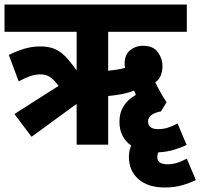

<svg xmlns="http://www.w3.org/2000/svg" viewBox="-20 -642 889 852"><path d="M120 -35 44 -136 240 -261Q216 -292 199 -302Q182 -312 160 -312Q136 -312 113.5 -304Q91 -296 63 -281L19 -398Q55 -416 89 -426Q123 -436 159 -436Q195 -436 221 -425.5Q247 -415 270 -391.5Q293 -368 320 -329V-501H0V-622H809V-501H460V-328Q479 -330 498.5 -333Q518 -336 535 -341Q533 -350 533 -359Q533 -399 557.5 -419Q582 -439 613 -439Q660 -439 680.5 -410.5Q701 -382 701 -349Q701 -324 692.5 -305Q684 -286 669 -277Q680 -254 691.5 -233.5Q703 -213 719 -188L695 -149V-148Q637 -137 637 -103Q637 -69 682 -69Q704 -69 723.5 -75Q743 -81 768 -94L808 1Q784 13 752.5 22.5Q721 32 683 34Q678 43 678 54Q678 72 690 79.5Q702 87 723 87Q745 87 764.5 81Q784 75 809 62L849 157Q823 170 788.5 180Q754 190 711 190Q637 190 594.5 153Q552 116 552 53Q552 27 562 4Q510 -33 510 -102Q510 -180 583 -221Q579 -231 575 -240Q550 -230 521.5 -224.5Q493 -219 460 -216V0H320V-181Z"/></svg>

Font: Noto Sans Condensed ExtraBold
Style: Italic
Weight: 800
Width: 3
Italic angle: -12°
Designer: Monotype Design Team
Foundry: Monotype Imaging Inc.
Version: Version 2.013; ttfautohint (v1.8.4.7-5d5b)